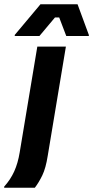

<svg xmlns="http://www.w3.org/2000/svg" viewBox="-73 -720 440 907"><path d="M-53.3 166.7V161.7Q-23.3 128.3 -5.8 89.6Q11.7 50.8 20 0L103.3 -500H238.3L152.5 15.8Q143.3 74.2 127.1 107.9Q110.8 141.7 91.7 166.7ZM-3.3 -550V-555L118.3 -700H293.3L346.7 -555V-550H240L206.7 -637.5H186.7L113.3 -550Z"/></svg>

Font: Familjen Grotesk
Style: Bold Italic
Weight: 700
Italic angle: -9.46201°
Designer: Anders Wikstroem, Jonas Baeckman, Matilda Gysing, Kristian Moeller
Foundry: Familjen STHLM AB
Version: Version 2.002; ttfautohint (v1.8.4.7-5d5b)